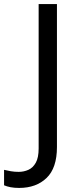

<svg xmlns="http://www.w3.org/2000/svg" viewBox="-98 -734 391 944"><path d="M-4 190Q-28 190 -46 186.5Q-64 183 -78 177V101Q-62 105 -44 108Q-26 111 -6 111Q19 111 41.5 101Q64 91 78 66Q92 41 92 -4V-714H182V-11Q182 92 131 141Q80 190 -4 190Z"/></svg>

Font: Noto Sans Old Permic
Style: Regular
Weight: 400
Designer: Monotype Design Team
Foundry: Monotype Imaging Inc.
Version: Version 2.001; ttfautohint (v1.8.4.7-5d5b)